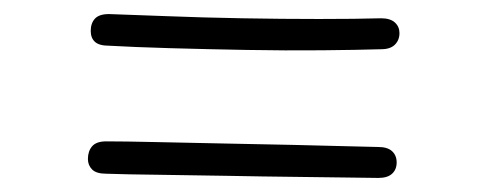

<svg xmlns="http://www.w3.org/2000/svg" viewBox="-20 -460 690 273"><path d="M135 -395Q121 -395 115 -400.5Q109 -406 109 -416Q109 -427 115 -433.5Q121 -440 135 -440Q167 -439 217.5 -437Q268 -435 324.5 -434Q381 -433 433.5 -433Q486 -433 522 -434Q535 -434 541.5 -428Q548 -422 548 -413Q548 -403 541.5 -396.5Q535 -390 522 -390Q489 -389 438 -388.5Q387 -388 330.5 -389Q274 -390 222 -391.5Q170 -393 135 -395ZM131 -213Q117 -213 111 -219Q105 -225 105 -234Q105 -245 111 -252Q117 -259 131 -259Q157 -259 201 -258Q245 -257 296.5 -256Q348 -255 395.5 -254Q443 -253 476.5 -252Q510 -251 518 -251Q531 -251 537.5 -245Q544 -239 544 -229Q544 -219 537.5 -213Q531 -207 518 -207Q512 -207 480 -207.5Q448 -208 401 -208.5Q354 -209 302.5 -210Q251 -211 205 -211.5Q159 -212 131 -213Z"/></svg>

Font: Playpen Sans ExtraLight
Style: Regular
Weight: 250
Designer: Laura Meseguer, Veronika Burian, José Scaglione
Foundry: TypeTogether
Version: Version 1.001